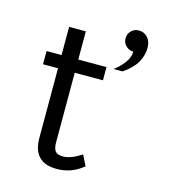

<svg xmlns="http://www.w3.org/2000/svg" viewBox="-107 -785 771 877"><g transform="rotate(15 279.0 -346.0)"><path d="M129.2 -500V-633.3H208.3V-500H341.7V-437.5H208.3V-108.3Q208.3 -80 218.3 -67.1Q228.3 -54.2 254.2 -54.2Q293.3 -54.2 341.7 -87.5L366.7 -37.5Q312.5 8.3 241.7 8.3Q129.2 8.3 129.2 -108.3V-437.5H58.3V-500ZM441.7 -700Q466.7 -700 483.3 -682.1Q500 -664.2 500 -633.3Q500 -606.7 490 -582.1Q480 -557.5 464.6 -540.8Q449.2 -524.2 437.9 -515Q426.7 -505.8 416.7 -500H375Q400.8 -518.3 421.2 -545.4Q441.7 -572.5 441.7 -600Q420.8 -600 406.2 -614.6Q391.7 -629.2 391.7 -650Q391.7 -670.8 406.2 -685.4Q420.8 -700 441.7 -700Z"/></g></svg>

Font: BoonBaan
Style: Regular
Weight: 400
Designer: Sungsit Sawaiwan
Foundry: FontUni
Version: Version 2.0